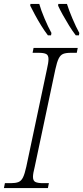

<svg xmlns="http://www.w3.org/2000/svg" viewBox="-37 -958 424 978"><path d="M-17 0 -12 -25H18Q42 -25 56.5 -30.5Q71 -36 80 -54Q89 -72 97 -109L202 -605Q206 -622 208 -635Q210 -648 210 -657Q210 -677 198 -683Q186 -689 160 -689H129L134 -714H359L354 -689H323Q299 -689 285 -683.5Q271 -678 262 -660Q253 -642 245 -605L140 -109Q131 -74 131 -57Q131 -37 143.5 -31Q156 -25 182 -25H212L207 0ZM349 -778Q332 -800 315 -827.5Q298 -855 283 -882Q268 -909 259 -929L260 -938H304Q314 -906 332 -863.5Q350 -821 367 -790L365 -778ZM207 -778Q190 -800 173 -827.5Q156 -855 141.5 -882Q127 -909 117 -929L118 -938H163Q172 -906 190 -863.5Q208 -821 225 -790L223 -778Z"/></svg>

Font: Noto Serif SemiCondensed ExtraLight
Style: Italic
Weight: 200
Width: 4
Italic angle: -12°
Designer: Monotype Design Team
Foundry: Monotype Imaging Inc.
Version: Version 2.013